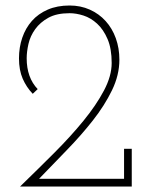

<svg xmlns="http://www.w3.org/2000/svg" viewBox="-20 -678 540 698"><path d="M459 0H53Q117 -62 177 -122Q237 -182 283.5 -239Q330 -296 358 -349Q386 -402 386 -449Q386 -501 371 -536Q356 -571 333 -592Q310 -613 283.5 -621.5Q257 -630 233 -630Q186 -630 156 -613.5Q126 -597 108 -572Q90 -547 83.5 -518.5Q77 -490 77 -466Q77 -431 87 -403Q97 -375 117 -354L99 -337Q76 -361 62.5 -392Q49 -423 49 -466Q49 -506 61 -541Q73 -576 96 -602Q119 -628 153.5 -643Q188 -658 233 -658Q273 -658 306.5 -643Q340 -628 364 -601.5Q388 -575 401 -539Q414 -503 414 -461Q414 -405 387 -349.5Q360 -294 317.5 -240Q275 -186 223.5 -133Q172 -80 122 -28H431V-137H459Z"/></svg>

Font: Josefin Slab Light
Style: Regular
Weight: 300
Designer: Santiago Orozco
Foundry: Typemade
Version: Version 2.000